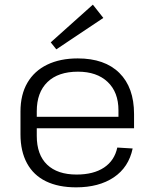

<svg xmlns="http://www.w3.org/2000/svg" viewBox="-20 -798 665 825"><path d="M307 7Q231 7 177.5 -19Q124 -45 96 -96.5Q68 -148 68 -221V-319Q68 -391 97.5 -442Q127 -493 182.5 -520Q238 -547 314 -547Q430 -547 493 -484.5Q556 -422 556 -308V-247H124V-296H501L489 -276V-324Q489 -402 442.5 -446Q396 -490 315 -490Q230 -490 184 -445.5Q138 -401 138 -320V-214Q138 -133 182.5 -90.5Q227 -48 309 -48Q382 -48 427 -78Q472 -108 484 -164L550 -160Q533 -79 469 -36Q405 7 307 7ZM424 -721 222 -586 198 -616 379 -778Z"/></svg>

Font: Pathway Extreme 28pt Light
Style: Regular
Weight: 300
Designer: Eduardo Rodriguez Tunni
Foundry: Eduardo Rodriguez Tunni
Version: Version 1.001;gftools[0.9.26]